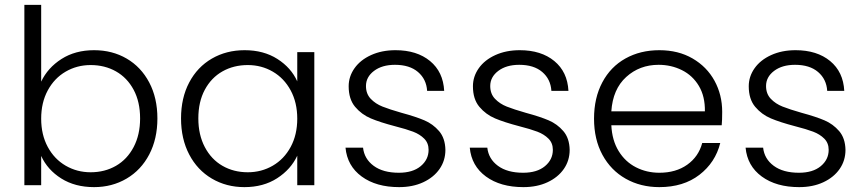

<svg xmlns="http://www.w3.org/2000/svg" viewBox="-20 -760 3542 788"><path d="M149 -425Q176 -482 232.5 -518Q289 -554 366 -554Q441 -554 500 -519.5Q559 -485 592.5 -421.5Q626 -358 626 -274Q626 -190 592.5 -126Q559 -62 499.5 -27Q440 8 366 8Q288 8 231.5 -27.5Q175 -63 149 -120V0H80V-740H149ZM555 -274Q555 -342 528.5 -391.5Q502 -441 456 -467Q410 -493 352 -493Q296 -493 249.5 -466Q203 -439 176 -389Q149 -339 149 -273Q149 -207 176 -157Q203 -107 249.5 -80Q296 -53 352 -53Q410 -53 456 -79.5Q502 -106 528.5 -156.5Q555 -207 555 -274Z M723 -274Q723 -358 756.5 -421.5Q790 -485 849.5 -519.5Q909 -554 984 -554Q1062 -554 1118.5 -518Q1175 -482 1200 -426V-546H1270V0H1200V-121Q1174 -65 1117.5 -28.5Q1061 8 983 8Q909 8 849.5 -27Q790 -62 756.5 -126Q723 -190 723 -274ZM1200 -273Q1200 -339 1173 -389Q1146 -439 1099.5 -466Q1053 -493 997 -493Q939 -493 893 -467Q847 -441 820.5 -391.5Q794 -342 794 -274Q794 -207 820.5 -156.5Q847 -106 893 -79.5Q939 -53 997 -53Q1053 -53 1099.5 -80Q1146 -107 1173 -157Q1200 -207 1200 -273Z M1618 8Q1524 8 1464.5 -35.5Q1405 -79 1398 -154H1470Q1475 -108 1513.5 -79.5Q1552 -51 1617 -51Q1674 -51 1706.5 -78Q1739 -105 1739 -145Q1739 -173 1721 -191Q1703 -209 1675.5 -219.5Q1648 -230 1601 -242Q1540 -258 1502 -274Q1464 -290 1437.5 -321.5Q1411 -353 1411 -406Q1411 -446 1435 -480Q1459 -514 1503 -534Q1547 -554 1603 -554Q1691 -554 1745 -509.5Q1799 -465 1803 -387H1733Q1730 -435 1695.5 -464.5Q1661 -494 1601 -494Q1548 -494 1515 -469Q1482 -444 1482 -407Q1482 -375 1501.5 -354.5Q1521 -334 1550 -322.5Q1579 -311 1628 -297Q1687 -281 1722 -266Q1757 -251 1782 -222Q1807 -193 1808 -145Q1808 -101 1784 -66.5Q1760 -32 1717 -12Q1674 8 1618 8Z M2128 8Q2034 8 1974.5 -35.5Q1915 -79 1908 -154H1980Q1985 -108 2023.5 -79.5Q2062 -51 2127 -51Q2184 -51 2216.5 -78Q2249 -105 2249 -145Q2249 -173 2231 -191Q2213 -209 2185.5 -219.5Q2158 -230 2111 -242Q2050 -258 2012 -274Q1974 -290 1947.5 -321.5Q1921 -353 1921 -406Q1921 -446 1945 -480Q1969 -514 2013 -534Q2057 -554 2113 -554Q2201 -554 2255 -509.5Q2309 -465 2313 -387H2243Q2240 -435 2205.5 -464.5Q2171 -494 2111 -494Q2058 -494 2025 -469Q1992 -444 1992 -407Q1992 -375 2011.5 -354.5Q2031 -334 2060 -322.5Q2089 -311 2138 -297Q2197 -281 2232 -266Q2267 -251 2292 -222Q2317 -193 2318 -145Q2318 -101 2294 -66.5Q2270 -32 2227 -12Q2184 8 2128 8Z M2944 -301Q2944 -265 2942 -246H2489Q2492 -184 2519 -140Q2546 -96 2590 -73.5Q2634 -51 2686 -51Q2754 -51 2800.5 -84Q2847 -117 2862 -173H2936Q2916 -93 2850.5 -42.5Q2785 8 2686 8Q2609 8 2548 -26.5Q2487 -61 2452.5 -124.5Q2418 -188 2418 -273Q2418 -358 2452 -422Q2486 -486 2547 -520Q2608 -554 2686 -554Q2764 -554 2822.5 -520Q2881 -486 2912.5 -428.5Q2944 -371 2944 -301ZM2873 -303Q2874 -364 2848.5 -407Q2823 -450 2779 -472Q2735 -494 2683 -494Q2605 -494 2550 -444Q2495 -394 2489 -303Z M3260 8Q3166 8 3106.5 -35.5Q3047 -79 3040 -154H3112Q3117 -108 3155.5 -79.5Q3194 -51 3259 -51Q3316 -51 3348.5 -78Q3381 -105 3381 -145Q3381 -173 3363 -191Q3345 -209 3317.5 -219.5Q3290 -230 3243 -242Q3182 -258 3144 -274Q3106 -290 3079.5 -321.5Q3053 -353 3053 -406Q3053 -446 3077 -480Q3101 -514 3145 -534Q3189 -554 3245 -554Q3333 -554 3387 -509.5Q3441 -465 3445 -387H3375Q3372 -435 3337.5 -464.5Q3303 -494 3243 -494Q3190 -494 3157 -469Q3124 -444 3124 -407Q3124 -375 3143.5 -354.5Q3163 -334 3192 -322.5Q3221 -311 3270 -297Q3329 -281 3364 -266Q3399 -251 3424 -222Q3449 -193 3450 -145Q3450 -101 3426 -66.5Q3402 -32 3359 -12Q3316 8 3260 8Z"/></svg>

Font: A Bank Premium Light
Style: Regular
Weight: 300
Designer: Ninad Kale (Devanagari), Jonny Pinhorn (Latin), Htun Naung (Myanmar)
Foundry: Indian Type Foundry
Version: 4.004